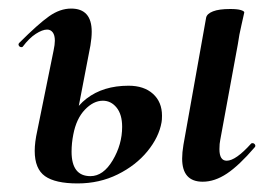

<svg xmlns="http://www.w3.org/2000/svg" viewBox="-20 -415 635 448"><path d="M405 -45Q405 -59 408 -77L461 -374Q463 -383 477 -388.5Q491 -394 517 -394Q534 -394 542 -391.5Q550 -389 550 -386Q549 -380 543.5 -357Q538 -334 535 -312L494 -89Q492 -80 492 -67Q492 -40 509 -40Q530 -40 566 -80Q567 -81 569 -81Q573 -81 575 -77.5Q577 -74 574 -71Q538 -29 509.5 -10Q481 9 453 9Q405 9 405 -45ZM61 -63Q61 -83 67 -110L105 -297Q108 -311 108 -320Q108 -333 103 -339.5Q98 -346 90 -346Q79 -346 63.5 -336Q48 -326 33 -306Q32 -305 30 -305Q26 -305 24 -308.5Q22 -312 25 -315Q69 -359 94.5 -377Q120 -395 146 -395Q194 -395 194 -341Q194 -327 191 -309L151 -101Q147 -81 147 -61Q147 -4 191 -4Q221 -4 243 -41Q265 -78 265 -119Q265 -148 252 -164Q239 -180 220 -180Q198 -180 178 -159Q158 -138 151 -101L135 -102Q143 -155 182 -185Q221 -215 280 -215Q316 -215 337 -196Q358 -177 358 -145Q358 -135 357 -130Q351 -95 324 -62Q297 -29 254.5 -8Q212 13 161 13Q109 13 85 -4Q61 -21 61 -63Z"/></svg>

Font: Cormorant Garamond
Style: Bold Italic
Weight: 700
Italic angle: -10°
Designer: Christian Thalmann (Catharsis Fonts)
Foundry: Catharsis Fonts
Version: Version 4.000